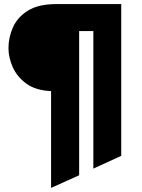

<svg xmlns="http://www.w3.org/2000/svg" viewBox="-20 -720 695 940"><path d="M230 200V-274Q156 -277 110.2 -309.8Q64.5 -342.5 43 -390Q21.5 -437.5 21.5 -484.5Q21.5 -537.5 43.8 -587Q66 -636.5 117.2 -668.2Q168.5 -700 255.5 -700H573.5V43L437 105.5V-568H367.5V138Z"/></svg>

Font: Overpass ExtraBold
Style: Regular
Weight: 800
Designer: Delve Withrington, Dave Bailey, Thomas Jockin
Foundry: Delve Fonts LLC
Version: Version 4.000; ttfautohint (v1.8.3)